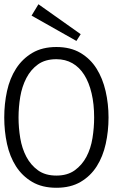

<svg xmlns="http://www.w3.org/2000/svg" viewBox="-36 -868 602 899"><path d="M472.2 -317.9Q472.2 -253.9 459 -194.3Q445.8 -134.8 417 -89.4Q388.2 -43.9 341.6 -16.4Q294.9 11.2 228 11.2Q161.1 11.2 114.5 -16.4Q67.9 -43.9 38.8 -89.4Q9.8 -134.8 -3.2 -194.3Q-16.1 -253.9 -16.1 -317.9Q-16.1 -381.8 -3.2 -441.4Q9.8 -501 39.3 -546.9Q68.8 -592.8 115.5 -620.4Q162.1 -647.9 228 -647.9Q293.9 -647.9 340.6 -620.4Q387.2 -592.8 416 -546.9Q444.8 -501 458.5 -441.4Q472.2 -381.8 472.2 -317.9ZM404.8 -317.9Q404.8 -380.9 392.8 -431.4Q380.9 -481.9 358.4 -517.6Q335.9 -553.2 303 -572Q270 -590.8 228 -590.8Q175.8 -590.8 141.8 -566.4Q107.9 -542 87.4 -502.4Q66.9 -462.9 58.8 -414.6Q50.8 -366.2 50.8 -317.9Q50.8 -270 58.8 -221.4Q66.9 -172.9 87.4 -134Q107.9 -95.2 141.8 -70.6Q175.8 -45.9 228 -45.9Q279.8 -45.9 314 -70.6Q348.1 -95.2 368.7 -134Q389.2 -172.9 397 -221.4Q404.8 -270 404.8 -317.9ZM341.8 -708 321.8 -676.3 111.8 -794.9 144 -848.1Z"/></svg>

Font: Anonymous Pro
Style: Regular
Weight: 400
Monospace: yes
Designer: Mark Simonson
Version: Version 1.003